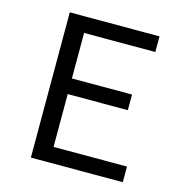

<svg xmlns="http://www.w3.org/2000/svg" viewBox="-99 -747 798 838"><g transform="rotate(15 300.0 -328.0)"><path d="M114.3 0V-656.3H519.7V-585.6H197.9V-380H469.6V-309.3H197.9V-70.7H529.7V0Z"/></g></svg>

Font: Source Code Pro ExtraLight
Style: Regular
Weight: 200
Monospace: yes
Designer: Paul D. Hunt, Teo Tuominen
Foundry: Adobe
Version: Version 1.026;hotconv 1.1.0;makeotfexe 2.6.0